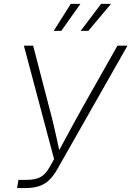

<svg xmlns="http://www.w3.org/2000/svg" viewBox="-20 -961 671 981"><path d="M67.4 0 74.2 -42H115.2Q160.2 -42 186.3 -55.9Q212.4 -69.8 233.9 -107.9L256.3 -147.9L102.1 -727.5H149.4L230.5 -415Q242.2 -372.6 251.5 -333.3Q260.7 -293.9 269.3 -255.4Q277.8 -216.8 286.1 -177.7H273.9Q295.4 -216.8 315.9 -255.4Q336.4 -293.9 358.2 -333.3Q379.9 -372.6 403.3 -415L580.1 -727.5H631.3L273.4 -97.7Q254.9 -64.5 233.4 -43Q211.9 -21.5 181.9 -10.7Q151.9 0 107.4 0ZM293 -803.2H254.4L341.8 -941.4H391.1ZM431.2 -803.2H392.1L496.6 -941.4H547.4Z"/></svg>

Font: Inter 17pt ExtraLight
Style: Italic
Weight: 250
Italic angle: -9.3988°
Version: Version 4.001;git-66647c0bb